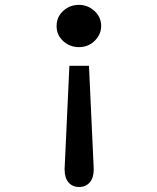

<svg xmlns="http://www.w3.org/2000/svg" viewBox="-20 -722 640 785"><path d="M211.4 -615.7Q211.4 -652.8 238.5 -677.5Q265.6 -702.1 302.7 -702.1Q338.9 -702.1 366.2 -677.2Q393.6 -652.3 393.6 -615.7Q393.6 -581.1 367.2 -555.2Q340.8 -529.3 302.7 -529.3Q266.1 -529.3 238.8 -553.7Q211.4 -578.1 211.4 -615.7ZM304.2 42.5Q275.9 42.5 260 23.7Q244.1 4.9 244.1 -30.3L263.7 -453.1H343.8L363.3 -29.8Q363.3 4.4 347.2 23.4Q331.1 42.5 304.2 42.5Z"/></svg>

Font: Anka/Coder
Style: Regular
Weight: 400
Monospace: yes
Version: Version 001.100